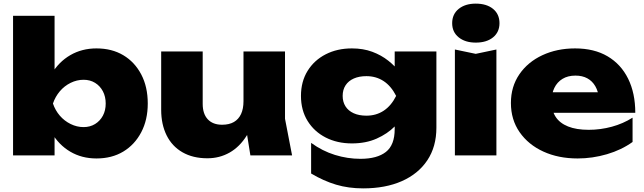

<svg xmlns="http://www.w3.org/2000/svg" viewBox="-20 -857 3553 1059"><path d="M52 -770H281V-417L253 -359V-202L281 -149V0H52ZM211 -286Q223 -379 263.5 -447.5Q304 -516 368 -553Q432 -590 512 -590Q597 -590 660 -552.5Q723 -515 759 -446.5Q795 -378 795 -286Q795 -196 759 -127.5Q723 -59 660 -21Q597 17 512 17Q431 17 367.5 -20.5Q304 -58 264 -126.5Q224 -195 211 -286ZM563 -286Q563 -324 547.5 -353.5Q532 -383 504.5 -400Q477 -417 441 -417Q404 -417 369.5 -400Q335 -383 310 -353.5Q285 -324 272 -286Q285 -248 310 -219Q335 -190 369.5 -173Q404 -156 441 -156Q477 -156 504.5 -173Q532 -190 547.5 -219Q563 -248 563 -286Z M1124 16Q1044 16 986.5 -17Q929 -50 899 -110.5Q869 -171 869 -251V-573H1098V-284Q1098 -229 1126 -199Q1154 -169 1205 -169Q1244 -169 1270 -184Q1296 -199 1309.5 -228Q1323 -257 1323 -299L1392 -263Q1380 -172 1341 -109.5Q1302 -47 1246.5 -15.5Q1191 16 1124 16ZM1361 0 1323 -237V-573H1552V-202L1591 0Z M2157 -145V-241L2165 -267V-418L2157 -439V-573H2387V-153Q2387 -48 2337 27Q2287 102 2196.5 142Q2106 182 1983 182Q1902 182 1833.5 161.5Q1765 141 1696 100V-69Q1758 -24 1827.5 -2.5Q1897 19 1968 19Q2060 19 2108.5 -19Q2157 -57 2157 -145ZM1921 -66Q1840 -66 1776.5 -98.5Q1713 -131 1676.5 -190Q1640 -249 1640 -328Q1640 -407 1676.5 -466Q1713 -525 1776.5 -557.5Q1840 -590 1921 -590Q1983 -590 2033 -571.5Q2083 -553 2122 -522Q2161 -491 2187 -455.5Q2213 -420 2226.5 -385.5Q2240 -351 2240 -325Q2240 -290 2219 -245.5Q2198 -201 2157.5 -160Q2117 -119 2057.5 -92.5Q1998 -66 1921 -66ZM2001 -219Q2055 -219 2096.5 -246.5Q2138 -274 2165 -328Q2137 -383 2095.5 -410Q2054 -437 2001 -437Q1961 -437 1931.5 -424Q1902 -411 1886 -386.5Q1870 -362 1870 -328Q1870 -295 1885.5 -270.5Q1901 -246 1930.5 -232.5Q1960 -219 2001 -219Z M2489 -584 2604 -560 2718 -584V0H2489ZM2604 -622Q2546 -622 2510 -651Q2474 -680 2474 -729Q2474 -779 2510 -808Q2546 -837 2604 -837Q2664 -837 2699.5 -808Q2735 -779 2735 -729Q2735 -680 2699.5 -651Q2664 -622 2604 -622Z M3166 17Q3060 17 2977 -21Q2894 -59 2846 -128Q2798 -197 2798 -289Q2798 -379 2844.5 -447Q2891 -515 2971.5 -552.5Q3052 -590 3152 -590Q3257 -590 3331 -546.5Q3405 -503 3444.5 -423Q3484 -343 3484 -235H2985V-348H3352L3285 -310Q3280 -353 3263.5 -381.5Q3247 -410 3219.5 -425Q3192 -440 3154 -440Q3112 -440 3082.5 -422Q3053 -404 3037.5 -372Q3022 -340 3022 -299Q3022 -248 3044.5 -213Q3067 -178 3113 -159.5Q3159 -141 3227 -141Q3292 -141 3354.5 -158Q3417 -175 3469 -208V-74Q3408 -30 3328 -6.5Q3248 17 3166 17Z"/></svg>

Font: Unbounded ExtraBold
Style: Regular
Weight: 800
Designer: Luke Prowse, Jean-Baptiste Morizot, Fátima Lázaro, Florian Runge
Foundry: NaN
Version: Version 1.701;gftools[0.9.28.dev5+ged2979d]